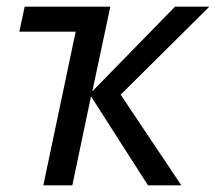

<svg xmlns="http://www.w3.org/2000/svg" viewBox="-20 -556 648 576"><path d="M110 0 207 -461H38L54 -536H311L257 -282L505 -536H608L342 -272L524 0H424L253 -267L197 0Z"/></svg>

Font: Noto Sans IKEA
Style: Italic
Weight: 400
Italic angle: -12°
Designer: Monotype Design Team
Foundry: Monotype Imaging Inc.
Version: Version 2.001